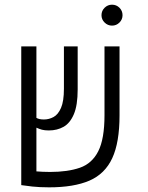

<svg xmlns="http://www.w3.org/2000/svg" viewBox="-20 -782 626 811"><path d="M187.5 9.3Q147.5 9.3 116.2 5.9Q85 2.4 70.3 0H69.8V-585.9H133.8V-284.2Q145 -277.3 165.5 -277.3Q187 -277.3 206.3 -287.8Q225.6 -298.3 237.8 -326.4Q250 -354.5 250 -407.2V-585.9H308.1V-404.3Q308.1 -337.4 292 -299.6Q275.9 -261.7 248.5 -246.3Q221.2 -231 186.5 -231Q168.9 -231 157.2 -234.1Q145.5 -237.3 133.8 -242.7V-58.1Q145.5 -57.1 160.2 -56.4Q174.8 -55.7 191.4 -55.7Q266.1 -55.7 317.4 -73.5Q368.7 -91.3 395 -143.1Q421.4 -194.8 421.4 -295.9V-585.9H484.9V-294.9Q484.9 -180.2 454.1 -113.8Q423.3 -47.4 357.7 -19Q292 9.3 187.5 9.3ZM453.1 -673.8Q435.1 -673.8 421.9 -686.8Q408.7 -699.7 408.7 -717.8Q408.7 -736.3 421.9 -749.3Q435.1 -762.2 453.1 -762.2Q471.7 -762.2 484.6 -749.3Q497.6 -736.3 497.6 -717.8Q497.6 -699.7 484.6 -686.8Q471.7 -673.8 453.1 -673.8Z"/></svg>

Font: Cascadia Code NF Light
Style: Regular
Weight: 300
Monospace: yes
Designer: Aaron Bell
Foundry: Saja Typeworks
Version: Version 2404.023; ttfautohint (v1.8.4)